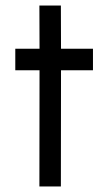

<svg xmlns="http://www.w3.org/2000/svg" viewBox="-20 -677 387 697"><path d="M317.5 -422H201.5L201 0H123L123.5 -422H35.5V-500H123.5L123 -657H201L201.5 -500H317.5Z"/></svg>

Font: Urbanist
Style: Regular
Weight: 400
Designer: Corey Hu
Foundry: Corey Hu
Version: Version 1.330; ttfautohint (v1.8.4.7-5d5b)